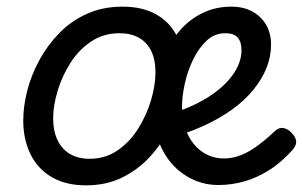

<svg xmlns="http://www.w3.org/2000/svg" viewBox="-20 -539 912 578"><path d="M239 19Q178 19 135.5 -6Q93 -31 71.5 -75.5Q50 -120 50 -176Q50 -219 62 -266Q74 -313 98.5 -358Q123 -403 158.5 -439.5Q194 -476 242 -497.5Q290 -519 349 -519Q409 -519 450.5 -495.5Q492 -472 513 -429.5Q534 -387 534 -331Q534 -291 522.5 -243.5Q511 -196 488 -149.5Q465 -103 429.5 -65Q394 -27 346.5 -4Q299 19 239 19ZM249 -61Q298 -61 335 -87Q372 -113 397 -153.5Q422 -194 435 -238.5Q448 -283 448 -321Q448 -360 435 -386Q422 -412 398 -425.5Q374 -439 340 -439Q291 -439 253.5 -413.5Q216 -388 191 -348Q166 -308 153 -264Q140 -220 140 -183Q140 -144 153.5 -116.5Q167 -89 191.5 -75Q216 -61 249 -61ZM637 18Q602 18 571.5 6Q541 -6 516.5 -27Q492 -48 475 -77Q458 -106 449 -141Q440 -176 440 -215Q440 -259 450.5 -303Q461 -347 480.5 -386Q500 -425 528.5 -455Q557 -485 594.5 -502Q632 -519 676 -519Q713 -519 739.5 -504.5Q766 -490 781 -464.5Q796 -439 796 -405Q796 -369 782.5 -335Q769 -301 743 -269Q717 -237 679 -209.5Q641 -182 591.5 -159.5Q542 -137 481 -121L468 -190Q514 -201 551.5 -217.5Q589 -234 618 -254Q647 -274 667 -296.5Q687 -319 697 -342Q707 -365 707 -387Q707 -413 695.5 -426Q684 -439 658 -439Q626 -439 602 -416.5Q578 -394 561.5 -360Q545 -326 536.5 -288Q528 -250 528 -218Q528 -184 537 -155.5Q546 -127 563 -106Q580 -85 603 -73.5Q626 -62 654 -62Q682 -62 708 -73Q734 -84 759 -103Q784 -122 806 -143Q819 -156 833 -153.5Q847 -151 857 -140Q870 -127 871.5 -114.5Q873 -102 861 -88Q826 -49 789 -26Q752 -3 714 7.5Q676 18 637 18Z"/></svg>

Font: Playwrite CZ
Style: Regular
Weight: 400
Designer: Veronika Burian, José Scaglione
Foundry: TypeTogether
Version: Version 1.002